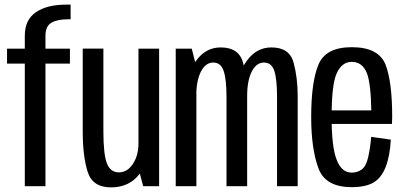

<svg xmlns="http://www.w3.org/2000/svg" viewBox="-20 -807 1752 832"><path d="M87.5 0H177V-531.5H283V-596H177V-651.5Q177 -693.5 202.8 -708.5Q228.5 -723.5 276 -723.5H286V-787H268Q184 -787 135.8 -754.2Q87.5 -721.5 87.5 -652V-596H10.5V-531.5H87.5Z M600.5 0H669.5V-596H580V-77ZM428 -596.5H338.5V-237.5Q338.5 -130 359.8 -62.5Q381 5 461 5Q536 5 580.2 -47.5Q624.5 -100 624.5 -165L580 -185.5Q580 -133 555.8 -96.5Q531.5 -60 495 -60Q458.5 -60 443.2 -99.2Q428 -138.5 428 -238.5Z M741.5 0H831V-516.5L811 -596H741.5ZM961.5 0H1051V-390.5Q1051 -470.5 1033 -536Q1015 -601.5 936 -601.5Q872 -601.5 830.5 -544.8Q789 -488 789 -420.5L830.5 -390.5Q830.5 -458 850.8 -497Q871 -536 904 -536Q937 -536 949.2 -499.5Q961.5 -463 961.5 -387ZM1180.5 0H1270V-390.5Q1270 -470 1252.2 -535.8Q1234.5 -601.5 1156 -601.5Q1092 -601.5 1050.2 -544.5Q1008.5 -487.5 1008.5 -420.5L1051 -390.5Q1051 -458 1071 -497Q1091 -536 1123.5 -536Q1157 -536 1168.8 -499.5Q1180.5 -463 1180.5 -387Z M1504 4V-59Q1460 -59 1439 -114.5Q1417 -169 1417 -300Q1417 -442.5 1439.5 -490.5Q1462 -539 1504.5 -539Q1549 -539 1569 -492Q1587 -447.5 1589 -328.5H1407.5V-270H1678.5Q1679.5 -285 1679.5 -300.5Q1679.5 -452.5 1650.5 -527.5Q1620 -602.5 1504.5 -602.5Q1391 -602.5 1360 -527Q1328.5 -451.5 1328.5 -300Q1328.5 -163 1359.5 -79Q1389 4 1504 4ZM1504 -59V4Q1564 4 1598.5 -16Q1632.5 -36 1651 -83Q1669.5 -129.5 1673.5 -202L1588.5 -214Q1584.5 -165.5 1575.5 -126Q1566.5 -87 1548 -73Q1529.5 -59 1504 -59Z"/></svg>

Font: Anybody Condensed
Style: Regular
Weight: 400
Width: 3
Designer: Tyler Finck
Foundry: Etcetera Type Company
Version: Version 1.113;gftools[0.9.25]